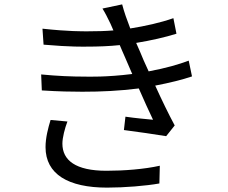

<svg xmlns="http://www.w3.org/2000/svg" viewBox="-20 -816 1040 877"><path d="M857 -467 842 -539C797 -522 739 -505 659 -490C642 -527 628 -558 620 -579L602 -620C670 -631 735 -646 786 -662L772 -733C712 -712 644 -697 575 -686C560 -725 547 -761 538 -796L448 -777C461 -756 470 -738 485 -707C489 -698 493 -688 498 -677C461 -674 423 -673 382 -673C357 -673 294 -672 174 -685L179 -612C304 -601 366 -603 374 -603C430 -603 480 -605 527 -610C534 -594 541 -576 549 -559L584 -478C465 -463 383 -466 371 -466C306 -466 240 -469 168 -476L171 -403C247 -398 311 -397 356 -397C444 -397 526 -401 614 -412C637 -360 660 -308 679 -269C648 -272 601 -276 553 -283L546 -222C610 -214 689 -202 739 -194L778 -243C750 -295 718 -361 689 -425C757 -438 813 -452 857 -467ZM288 -261 211 -268C200 -232 188 -187 188 -144C188 -20 292 41 469 41C549 41 647 33 708 22L710 -59C638 -43 546 -36 466 -36C325 -36 265 -84 265 -160C265 -187 276 -230 288 -261Z"/></svg>

Font: Spoqa Han Sans Neo
Style: Regular
Weight: 400
Designer: [Spoqa Han Sans Neo] Dong-huui Kim ___ Younghwa Kang ___ Yujin Lee ___ [Noto Sans] Ryoko NISHIZUKA ____ (kana & ideograp
Foundry: Spoqa (http://www.spoqa-han-sans.com)
Version: Version 1.100;hotconv 1.0.109;makeotfexe 2.5.65596